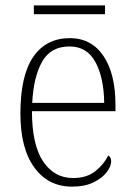

<svg xmlns="http://www.w3.org/2000/svg" viewBox="-20 -685 499 715"><path d="M248 10Q160 10 108 -61Q56 -132 56 -262Q56 -404 104 -473.5Q152 -543 240 -543Q320 -543 365 -477Q410 -411 410 -294V-271H99Q99 -146 140.5 -84Q182 -22 252 -22Q303 -22 335 -47.5Q367 -73 383 -106Q394 -100 394 -84Q394 -66 377.5 -44Q361 -22 328.5 -6Q296 10 248 10ZM368 -302Q367 -395 335.5 -453.5Q304 -512 239 -512Q169 -512 137 -455.5Q105 -399 100 -302ZM106 -632V-665H371V-632Z"/></svg>

Font: Noto Serif Georgian SemiCondensed ExtraLight
Style: Regular
Weight: 200
Width: 4
Designer: Monotype Design Team, Akaki Razmadze
Foundry: Google LLC
Version: Version 2.003; ttfautohint (v1.8.4.7-5d5b)